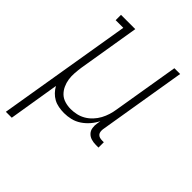

<svg xmlns="http://www.w3.org/2000/svg" viewBox="-229 -633 941 941"><g transform="rotate(45 242.0 -162.5)"><path d="M-16 205 100 -493H47V-530H146L93 -209Q90 -188 88.5 -166.5Q87 -145 90 -125Q93 -105 101.5 -86.5Q110 -68 124 -54.5Q138 -41 158 -35Q178 -29 199 -29Q219 -29 239 -33.5Q259 -38 277 -48.5Q295 -59 310 -75Q325 -91 335 -109.5Q345 -128 351 -147.5Q357 -167 360 -187L417 -530H457L381 -71Q380 -63 381 -54.5Q382 -46 387 -40Q392 -34 400 -31.5Q408 -29 417 -29H429V8H411Q394 8 379 3.5Q364 -1 353.5 -12Q343 -23 340.5 -39Q338 -55 341 -71L344 -90Q333 -68 316.5 -49Q300 -30 279.5 -16.5Q259 -3 236 2.5Q213 8 190 8Q171 8 152 4.5Q133 1 117.5 -7.5Q102 -16 89.5 -29Q77 -42 68 -58L25 205Z"/></g></svg>

Font: Iosevka Slab XLtObl
Style: Regular
Weight: 200
Italic angle: -9°
Monospace: yes
Designer: Belleve Invis
Foundry: Belleve Invis
Version: Version 11.1.1; ttfautohint (v1.8.3)